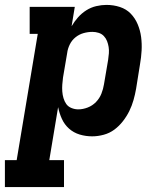

<svg xmlns="http://www.w3.org/2000/svg" viewBox="-57 -548 677 783"><path d="M204 215H-37V105H11L97 -410H64V-520H248L235 -441Q246 -460 261 -477Q276 -494 295 -506Q314 -518 335.5 -523Q357 -528 377 -528Q406 -528 432 -519.5Q458 -511 476 -492.5Q494 -474 504.5 -449Q515 -424 518.5 -397Q522 -370 520.5 -342Q519 -314 514 -286L498 -186Q494 -163 487.5 -140Q481 -117 470.5 -95.5Q460 -74 444.5 -54Q429 -34 409.5 -19.5Q390 -5 366 1.5Q342 8 319 8Q292 8 267.5 0.5Q243 -7 224.5 -23.5Q206 -40 195.5 -63Q185 -86 180 -111L144 105H204ZM262 -102Q281 -102 300.5 -109.5Q320 -117 334.5 -132Q349 -147 356.5 -166Q364 -185 367 -204L384 -304Q386 -317 387 -330.5Q388 -344 386 -356.5Q384 -369 379.5 -380.5Q375 -392 366.5 -401Q358 -410 345.5 -414Q333 -418 320 -418Q302 -418 284 -413Q266 -408 251 -396Q236 -384 227.5 -366.5Q219 -349 217 -332L200 -232Q198 -217 197 -203Q196 -189 197 -175Q198 -161 202 -147.5Q206 -134 213.5 -123.5Q221 -113 234.5 -107.5Q248 -102 262 -102Z"/></svg>

Font: Iosevka HT Extrabold Extended
Style: Italic
Weight: 800
Width: 7
Italic angle: -9°
Monospace: yes
Designer: Belleve Invis
Foundry: Belleve Invis
Version: Version 32.3.0; ttfautohint (v1.8.4)